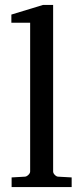

<svg xmlns="http://www.w3.org/2000/svg" viewBox="-20 -757 337 777"><path d="M270 0H27V-39L80 -42Q87 -42 94.5 -49Q102 -56 102 -63V-665H26V-698L154 -737H195V-63Q195 -56 202 -49Q209 -42 216 -42L270 -39Z"/></svg>

Font: Apparatus SIL
Style: Regular
Weight: 400
Version: Version 1.0